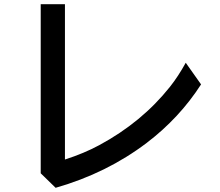

<svg xmlns="http://www.w3.org/2000/svg" viewBox="-20 -829 1039 905"><path d="M171.9 -809.1H286.1V-77.1Q377 -106.4 448.2 -145Q648.4 -252.9 781.2 -419.9Q820.3 -469.2 855.5 -533.2L927.7 -431.2Q826.2 -273.4 671.9 -155.8Q483.4 -12.7 242.2 56.2L171.9 -12.2Z"/></svg>

Font: UDEV Gothic 35
Style: Bold
Weight: 700
Version: v2.1.0; ttfautohint (v1.8.4.7-5d5b-dirty) -l 6 -r 45 -G 200 